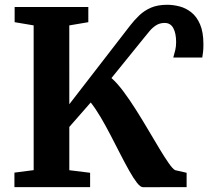

<svg xmlns="http://www.w3.org/2000/svg" viewBox="-20 -772 859 792"><path d="M39.5 0V-59.9L118.9 -70.2L118.8 -667.3L40.4 -680.5V-743H344.3V-680.5L265.8 -667.2L265.9 -342L516.2 -665.9Q534 -689 554.5 -708.6Q575 -728.2 602.7 -740.3Q630.4 -752.3 670 -752.3Q694.6 -752.3 720.8 -745.5Q747 -738.7 769.3 -721Q791.6 -703.4 805.3 -671.5Q819.1 -639.5 819.1 -589.3Q819.1 -568.8 817.6 -557.5Q816.2 -546.2 814.4 -534.7L694.8 -534.8Q699.5 -550.6 703 -565.5Q706.5 -580.3 706.5 -598.3Q706.5 -634.7 694.9 -656Q683.3 -677.4 659.3 -677.4Q639 -677.4 623.7 -667.5Q608.5 -657.7 597 -643.8Q585.4 -629.8 575.1 -617.1L439.8 -450Q463.8 -428.9 489.6 -394.2Q515.4 -359.6 541.4 -318.3Q567.4 -277.1 592 -235.4Q616.5 -193.7 638.1 -158Q659.6 -122.2 676.2 -98.6Q692.8 -74.9 702.4 -70.1L749.8 -59.3V0L569.6 0.1Q559.2 0.1 544.8 -18.3Q530.5 -36.7 513.2 -67.4Q495.9 -98.1 476.5 -136Q457.1 -173.9 436.7 -213.3Q416.3 -252.7 395.4 -288.2Q374.5 -323.6 354.3 -349.3L265.9 -248.4V-69.9L351.7 -59.3V0Z"/></svg>

Font: Merriweather Light
Style: Regular
Weight: 300
Version: Version 2.100